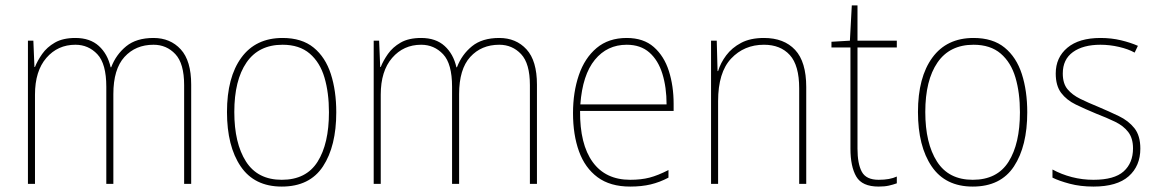

<svg xmlns="http://www.w3.org/2000/svg" viewBox="-20 -771 4267 708"><path d="M546 -631Q608 -631 646.5 -589Q685 -547 685 -459V-93H659V-457Q659 -537 626.5 -571.5Q594 -606 546 -606Q480 -606 439 -561Q398 -516 398 -424V-93H372V-451Q372 -536 339 -571Q306 -606 258 -606Q193 -606 151 -557.5Q109 -509 109 -422V-93H83V-621H103L107 -524H109Q118 -547 135.5 -572Q153 -597 182.5 -614Q212 -631 258 -631Q312 -631 344.5 -601.5Q377 -572 388 -523H390Q408 -570 445.5 -600.5Q483 -631 546 -631Z M1220 -357Q1220 -232 1171 -157.5Q1122 -83 1019 -83Q918 -83 867.5 -157.5Q817 -232 817 -358Q817 -486 870 -558.5Q923 -631 1022 -631Q1093 -631 1136.5 -595.5Q1180 -560 1200 -498Q1220 -436 1220 -357ZM844 -358Q844 -243 887 -175.5Q930 -108 1019 -108Q1109 -108 1151 -174.5Q1193 -241 1193 -357Q1193 -429 1176.5 -485Q1160 -541 1122 -573.5Q1084 -606 1022 -606Q934 -606 889 -540.5Q844 -475 844 -358Z M1821 -631Q1883 -631 1921.5 -589Q1960 -547 1960 -459V-93H1934V-457Q1934 -537 1901.5 -571.5Q1869 -606 1821 -606Q1755 -606 1714 -561Q1673 -516 1673 -424V-93H1647V-451Q1647 -536 1614 -571Q1581 -606 1533 -606Q1468 -606 1426 -557.5Q1384 -509 1384 -422V-93H1358V-621H1378L1382 -524H1384Q1393 -547 1410.5 -572Q1428 -597 1457.5 -614Q1487 -631 1533 -631Q1587 -631 1619.5 -601.5Q1652 -572 1663 -523H1665Q1683 -570 1720.5 -600.5Q1758 -631 1821 -631Z M2291 -631Q2353 -631 2391 -597.5Q2429 -564 2446.5 -509Q2464 -454 2464 -388V-362H2119Q2118 -239 2165.5 -173.5Q2213 -108 2304 -108Q2344 -108 2375 -116Q2406 -124 2445 -144V-116Q2413 -99 2379.5 -91Q2346 -83 2304 -83Q2230 -83 2183.5 -117.5Q2137 -152 2115 -213Q2093 -274 2093 -354Q2093 -431 2114.5 -494Q2136 -557 2180 -594Q2224 -631 2291 -631ZM2291 -606Q2219 -606 2173.5 -550.5Q2128 -495 2120 -386H2438Q2438 -449 2422.5 -499Q2407 -549 2374.5 -577.5Q2342 -606 2291 -606Z M2797 -631Q2871 -631 2912 -587Q2953 -543 2953 -450V-93H2927V-445Q2927 -530 2892.5 -568Q2858 -606 2797 -606Q2724 -606 2676 -555Q2628 -504 2628 -398V-93H2602V-621H2623L2626 -509H2628Q2637 -539 2658 -567Q2679 -595 2713 -613Q2747 -631 2797 -631Z M3220 -108Q3241 -108 3257.5 -111Q3274 -114 3287 -120V-95Q3273 -90 3257.5 -86.5Q3242 -83 3220 -83Q3159 -83 3137.5 -120Q3116 -157 3116 -223V-596H3046V-617L3114 -621L3121 -751H3142V-621H3287V-596H3142V-223Q3142 -167 3158 -137.5Q3174 -108 3220 -108Z M3768 -357Q3768 -232 3719 -157.5Q3670 -83 3567 -83Q3466 -83 3415.5 -157.5Q3365 -232 3365 -358Q3365 -486 3418 -558.5Q3471 -631 3570 -631Q3641 -631 3684.5 -595.5Q3728 -560 3748 -498Q3768 -436 3768 -357ZM3392 -358Q3392 -243 3435 -175.5Q3478 -108 3567 -108Q3657 -108 3699 -174.5Q3741 -241 3741 -357Q3741 -429 3724.5 -485Q3708 -541 3670 -573.5Q3632 -606 3570 -606Q3482 -606 3437 -540.5Q3392 -475 3392 -358Z M4185 -223Q4185 -159 4142 -121Q4099 -83 4012 -83Q3964 -83 3924.5 -93.5Q3885 -104 3861 -116V-146Q3894 -128 3932.5 -118Q3971 -108 4012 -108Q4089 -108 4123.5 -139Q4158 -170 4158 -224Q4158 -261 4140.5 -284Q4123 -307 4092 -322Q4061 -337 4022 -352Q3981 -369 3947 -385.5Q3913 -402 3893 -428.5Q3873 -455 3873 -500Q3873 -559 3916 -595Q3959 -631 4038 -631Q4078 -631 4113.5 -622.5Q4149 -614 4176 -602L4164 -577Q4141 -590 4106.5 -598Q4072 -606 4038 -606Q3974 -606 3936.5 -579Q3899 -552 3899 -500Q3899 -463 3916.5 -442Q3934 -421 3963.5 -406.5Q3993 -392 4030 -377Q4070 -360 4105.5 -343Q4141 -326 4163 -298.5Q4185 -271 4185 -223Z"/></svg>

Font: Noto Sans Telugu UI SemiCondensed Thin
Style: Regular
Weight: 100
Width: 4
Designer: Jelle Bosma - Monotype Design Team
Foundry: Monotype Imaging Inc.
Version: Version 2.005; ttfautohint (v1.8.4.7-5d5b)